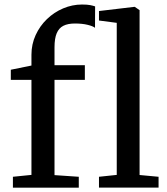

<svg xmlns="http://www.w3.org/2000/svg" viewBox="-20 -850 756 870"><path d="M38.5 0.5V-49L122.5 -57.5V-488H29V-534L122.5 -553V-602Q122.5 -649.5 141.5 -691Q160.5 -732.5 192.8 -763.5Q225 -794.5 266.2 -812Q307.5 -829.5 351.5 -829.5Q375.5 -829.5 389 -826.8Q402.5 -824 411 -821L410.5 -724Q401.5 -731.5 377 -737.5Q352.5 -743.5 319.5 -743.5Q287.5 -743.5 267.2 -733.2Q247 -723 237 -699.5Q227 -676 227 -635.5V-554.5H364.5V-488H227V-56.5L337 -49V0.5ZM509 -57.5V-746.5L428.5 -757V-800L589 -819H590.5L612.5 -804V-57L698.5 -49V0H428.5V-49Z"/></svg>

Font: Merriweather 20pt
Style: Regular
Weight: 400
Version: Version 2.100